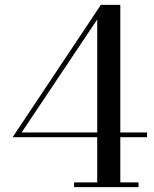

<svg xmlns="http://www.w3.org/2000/svg" viewBox="-20 -770 634 790"><path d="M550 -19.5H475V-205.5H585V-225H475V-750H395L32 -205.5H380V-19.5H285V0H550ZM69 -225 380 -690V-225Z"/></svg>

Font: Bodoni* 11
Style: Regular
Weight: 400
Version: Version 2.3